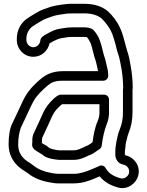

<svg xmlns="http://www.w3.org/2000/svg" viewBox="-20 -776 770 1004"><path d="M583 12V36C583 54.3 598.1 77.1 614 81.3C621.5 84.3 625.2 84.9 629.2 86.1C645.8 90.7 660.4 109.1 654 131C649.4 146.8 630 162.1 608.9 156C570.8 145.1 547.8 129.8 531.7 101.6C526.4 92.3 514.8 87.5 504.1 89.7C489.4 96.7 464.8 107.2 450.7 112.8C428 121.9 396.9 133 365 133H285C275.9 132.2 271.1 131.8 264.3 131.2L248.2 128.4C210.8 122.1 179.9 109.3 157.6 91.5C141.1 78.2 121.8 68.1 111.5 59.2C89.6 39.8 75 16.2 75 -21C75 -53.9 80.8 -86.2 88.9 -107.9C104 -138.3 116.4 -167.9 130.5 -196.2L142.7 -222.5C160.4 -260.5 177.7 -282.2 209.9 -311.6C243.3 -342.2 256.9 -354 311 -354H521C536.1 -354 546 -368.3 546 -379V-382C546 -407.7 539.1 -426.3 534.4 -448.7L529.3 -469.1C529 -470 528.6 -471.3 528.3 -472C518.5 -497.5 513.6 -535.7 500.2 -569.3C493.5 -586.1 483.3 -604.1 466.7 -620.7C463.4 -623.9 459.5 -626 455 -627.3C455 -627.3 442.9 -631.5 436.9 -631.9C430.9 -632.9 428.5 -633 424 -633H359C334.3 -633 310.7 -628.9 293.1 -625.7C269.2 -622 252.7 -613.3 238.3 -606.1L220.3 -596.1C210.8 -591.2 192.4 -581 191.1 -565.1C189.5 -545.5 173.1 -529 154 -529C135.5 -529 118 -546.6 118 -566V-575C118 -602.1 133 -625 148.4 -636.6C159.3 -643.8 177.9 -656.1 187.2 -661.2L201.8 -669.5C213.7 -676.9 225.9 -680.4 246 -687.7C269.1 -697.2 298.5 -700.4 331.5 -705.1C344 -705.8 351.5 -706 361 -706H424C463 -706 493.6 -694.4 511.4 -679.3C528.1 -663.9 551.3 -633.3 560.2 -613.8L567.8 -596.6C570.7 -588.7 573.1 -581.3 576 -571.8L584 -544.1C587.8 -530.6 591.2 -511.2 597.6 -494.1C604.9 -475.2 610.6 -441.9 615.4 -415.7C620.4 -385.8 623.9 -348.6 624 -318.7C623.2 -312.2 623 -309 623 -304V-191C623 -152.9 617.5 -126.8 605.8 -98.4C597.7 -78 593.4 -58.7 589.7 -39.8C588 -33.6 587.1 -25.8 587 -22.4C586.1 -13.8 584 -9.7 584 -2C584 2.6 583 7.4 583 12ZM637 -21C637 -22.2 637.2 -24.3 638 -27.1C643.9 -47.8 645.5 -63 652.2 -79.6C665.9 -113 673 -147.9 673 -191V-304C673 -307.5 674 -312.7 674 -317C674 -352.6 670.3 -390.3 664.6 -424.3C659.8 -450.7 654.7 -485 644.4 -511.9C640.6 -521.9 636.8 -541.2 632 -557.9L624 -586.2C620.1 -598.5 617.7 -607.6 613.8 -616.2L605.8 -634.2C592.4 -663.7 567.3 -696 544.6 -716.7C514.5 -742.7 472.1 -756 424 -756H361C350.1 -756 337.2 -756.4 325.5 -754.7C292.1 -750 260.8 -747.6 228 -734.3C212.2 -728.6 195.6 -724.2 176.2 -712.5L162.8 -704.8C150.5 -698.1 130.7 -684.8 120.1 -677.8C91.4 -658.6 68 -619.4 68 -575V-566C68 -519.4 106.4 -479 154 -479C197.7 -479 230.5 -510.9 239.2 -549.3C240.8 -550.4 242.1 -551.1 243.7 -551.9L261.7 -561.9C272.7 -567.4 289.1 -574.6 301 -576.3C320.6 -579.9 339 -583 359 -583H424C427.9 -583 431.8 -582.5 435.1 -581.3C442 -573.3 446.5 -565 454.2 -549.8C463.6 -525.4 468.4 -489.5 481.1 -455.5L485.6 -437.3C488.3 -425.2 490.7 -414.8 492.7 -404H311C244.7 -404 211.6 -381 176.1 -348.4C141.3 -316.6 117.7 -287.2 97.3 -243.5L85.5 -217.8C71.1 -189 57.1 -156 43.6 -129.2C29.6 -101.1 25 -59.2 25 -21C25 31.9 48.3 70 78.5 96.8C95.8 111.8 115.5 121.8 126.4 130.5C157 155 196.4 170.4 239.8 177.6L256.7 180.6C265 182.1 274.7 183 284 183H365C419 183 460.7 163.5 501.4 146C524.5 175.1 557.4 193.3 595.1 204C647.3 219.2 690.9 183.1 702 145C717.3 92.5 682 48.9 642.8 37.9C639.5 37 637.3 36.5 635 35.7C634.4 34.6 633.7 33.5 633 32V13.7C634.3 3.3 637 -9.8 637 -21ZM525 -281 300 -281C285.9 -281 286.9 -277.7 286.9 -277.7C282.8 -276.3 278.9 -274.6 276 -272.2C272.1 -269 263.7 -263.1 257.3 -256.7C235.2 -234.5 222 -218.9 207.4 -189.8L197.1 -167C185.9 -140.1 169.7 -109 157.8 -81.6C147.7 -63 149.1 -46.2 149 -34.8C148.2 -28.2 148 -25.7 148 -21V-18C148 2.7 172.7 14.7 176.7 17.2C185.9 22.9 194.9 28 200.9 32.3C214.7 44.6 230.6 50.4 245 53.2C250 55 254 55.6 258.9 56L273.8 58.6C279.4 59.6 284.5 60 290 60H365C400.7 60 427.4 44.6 445.3 36.2C459.4 31.4 469 25.7 476.5 20.3L495.9 6.5C504.4 2.3 510.7 -4.8 511.8 -13.9C517 -55.2 525 -92 537.2 -124.5C542.7 -137.2 545.5 -146.8 547.7 -160.4L549.8 -176.9C549.9 -177.9 550 -179.2 550 -180V-256C550 -270.2 537.5 -281 525 -281ZM199 -33C199 -42 200.2 -53.7 201.2 -56.8C201.8 -57.7 202.5 -59 203 -60.1C214.5 -87 230 -116.1 242.9 -147L252.6 -168.2C264.5 -191.8 269.9 -198.5 291.8 -220.4C295.1 -223.2 300.8 -227.9 304.6 -231L500 -231V-181.6L498.3 -167.6C496.9 -159.7 494.8 -152.3 491.2 -144.1C476.1 -110.3 469.3 -71.2 463.8 -32L448.3 -20.9C439.4 -15.5 434.2 -13.7 425.5 -9.7C402.9 0.7 386.6 10 365 10H290C287.5 10 284.6 9.8 282.2 9.4L265.3 6.4C255.8 4.7 239 -0.3 234.7 -4.7C226.3 -13.1 216 -18 202.8 -25.5C202 -26 199.8 -27.3 198.6 -28.1C198.7 -29.3 199 -31.3 199 -33Z"/></svg>

Font: Smoothie
Style: Outline
Weight: 400
Foundry: Cannot Into Space Fonts
Version: Version 0.8